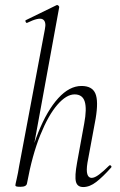

<svg xmlns="http://www.w3.org/2000/svg" viewBox="-20 -746 483 775"><path d="M63 8Q50 8 46 6.5Q42 5 42 2Q42 -1 47.5 -24.5Q53 -48 57 -74L161 -627Q168 -659 152.5 -668Q137 -677 90 -654Q86 -652 83.5 -658Q81 -664 85 -665L208 -725Q212 -727 216 -723Q220 -719 219 -717L89 -6Q87 8 63 8ZM316 9Q292 9 286.5 -12.5Q281 -34 291 -89L320 -248Q331 -307 322 -336Q313 -365 281 -365Q248 -365 211.5 -323Q175 -281 142.5 -200.5Q110 -120 89 -6L78 -7Q99 -123 134.5 -211.5Q170 -300 215 -349.5Q260 -399 309 -399Q352 -399 365 -368.5Q378 -338 366 -267L333 -89Q328 -58 332.5 -43Q337 -28 350 -28Q362 -28 380 -41.5Q398 -55 420 -77Q424 -81 428 -77Q432 -73 428 -69Q395 -32 368.5 -11.5Q342 9 316 9Z"/></svg>

Font: Cormorant Light Light
Style: Italic
Weight: 300
Italic angle: -10°
Version: Version 4.000